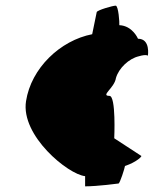

<svg xmlns="http://www.w3.org/2000/svg" viewBox="-20 -633 550 679"><path d="M72 -275C53 -153 221 -16 281 -10V26C325 26 399 16 399 16C404 16 421 -38 422 -46C464 -60 485 -82 479 -82L384 -144C384 -144 391 -294 367 -294C334 -294 385 -322 390 -357C400 -392 436 -426 471 -434C498 -442 503 -436 503 -436C503 -436 513 -496 468 -496C468 -496 449 -542 402 -544C403 -552 399 -613 389 -613C379 -613 323 -597 322 -590L306 -512C193 -490 90 -392 72 -275Z"/></svg>

Font: Ampere
Style: CndIta
Weight: 400
Version: Version 1